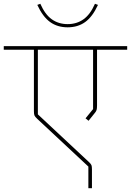

<svg xmlns="http://www.w3.org/2000/svg" viewBox="-40 -943 695 1019"><path d="M429 -59 158 -312Q146 -323 143 -330Q140 -337 140 -353V-679H-20V-698H635V-679H475V-384Q475 -367 472.5 -359Q470 -351 462 -342L430 -302L414 -315L454 -364V-679H161V-336L431 -84Q443 -73 445.5 -66Q448 -59 448 -45V56H429ZM319 -798Q265 -798 226 -826Q187 -854 158 -917L174 -923Q199 -866 235 -840.5Q271 -815 319 -815Q367 -815 403 -840.5Q439 -866 464 -923L480 -917Q451 -854 412 -826Q373 -798 319 -798Z"/></svg>

Font: IBM Plex Sans Devanagari Thin
Style: Regular
Weight: 100
Designer: Mike Abbink, Paul van der Laan, Pieter van Rosmalen, Erin McLaughlin
Foundry: Bold Monday
Version: Version 1.1